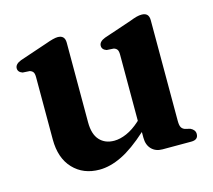

<svg xmlns="http://www.w3.org/2000/svg" viewBox="-77 -557 731 660"><g transform="rotate(-15 289.0 -227.0)"><path d="M72 -130.5V-352Q72 -365 68.2 -370.2Q64.5 -375.5 56.5 -378L31.5 -379.5Q15.5 -385 15.5 -398.5Q15.5 -413.5 37.5 -422L135.5 -455Q165.5 -466 179 -466Q204.5 -466 204.5 -439.5V-156Q204.5 -113.5 223.8 -92.5Q243 -71.5 275.5 -71.5Q296.5 -71.5 320 -81.8Q343.5 -92 368 -114L371 -117V-352Q371 -365 367.2 -370.2Q363.5 -375.5 355.5 -378L330.5 -379.5Q314.5 -385 314.5 -398.5Q314.5 -413.5 336.5 -422L434.5 -455Q450 -461 459.5 -463.5Q469 -466 478 -466Q503.5 -466 503.5 -439.5V-81Q503.5 -65 507.5 -58Q511.5 -51 520 -48L538.5 -43.5Q555 -35.5 555 -21Q555 0 530 0H427.5Q403.5 0 389 -15Q374.5 -30 374.5 -55.5V-76Q322.5 -29 280.8 -8.8Q239 11.5 201 11.5Q143.5 11.5 107.8 -26.2Q72 -64 72 -130.5Z"/></g></svg>

Font: Fraunces 72pt Soft SemiBold
Style: Regular
Weight: 600
Version: Version 1.000;[b76b70a41]